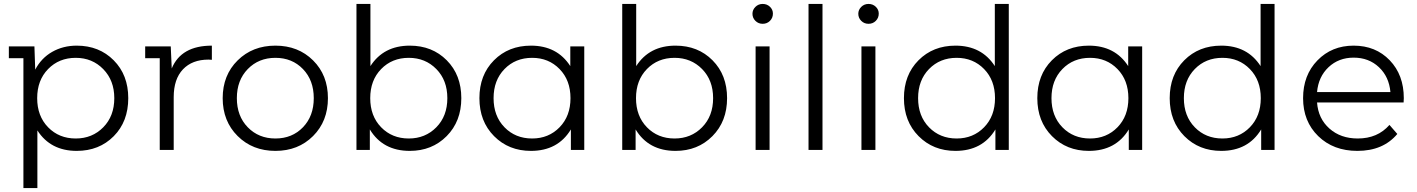

<svg xmlns="http://www.w3.org/2000/svg" viewBox="-20 -762 7202 976"><path d="M370 -530Q484 -530 558 -455.5Q632 -381 632 -263Q632 -144 558 -69.5Q484 5 370 5Q237 5 170 -99V194H99V-466H25V-526H155L159 -408Q190 -467 245.5 -498.5Q301 -530 370 -530ZM365 -58Q449 -58 505 -115Q561 -172 561 -263Q561 -353 505 -410.5Q449 -468 365 -468Q280 -468 224.5 -411Q169 -354 169 -263Q169 -172 224.5 -115Q280 -58 365 -58Z M853 -414Q901 -530 1057 -530V-458Q1054 -458 1048 -458.5Q1042 -459 1040 -459Q957 -459 910 -409.5Q863 -360 863 -268V0H792V-466H718V-526H848Z M1571.5 -70.5Q1496 5 1380 5Q1264 5 1188 -70.5Q1112 -146 1112 -263Q1112 -380 1188 -455Q1264 -530 1380 -530Q1496 -530 1571.5 -455Q1647 -380 1647 -263Q1647 -146 1571.5 -70.5ZM1239.5 -115Q1295 -58 1380 -58Q1465 -58 1520 -115Q1575 -172 1575 -263Q1575 -354 1520 -411Q1465 -468 1380 -468Q1295 -468 1239.5 -411Q1184 -354 1184 -263Q1184 -172 1239.5 -115Z M2063 -530Q2177 -530 2251 -455.5Q2325 -381 2325 -263Q2325 -145 2250.5 -70Q2176 5 2063 5Q1926 5 1860 -104V0H1792V-742H1863V-426Q1930 -530 2063 -530ZM2058 -58Q2142 -58 2198 -115Q2254 -172 2254 -263Q2254 -354 2198 -411Q2142 -468 2058 -468Q1973 -468 1917.5 -411Q1862 -354 1862 -263Q1862 -172 1917.5 -115Q1973 -58 2058 -58Z M2879 -526H2950V0H2882V-104Q2816 5 2679 5Q2566 5 2491.5 -70Q2417 -145 2417 -263Q2417 -381 2491 -455.5Q2565 -530 2679 -530Q2812 -530 2879 -426ZM2685 -58Q2769 -58 2824.5 -115Q2880 -172 2880 -263Q2880 -354 2824.5 -411Q2769 -468 2685 -468Q2600 -468 2544.5 -411Q2489 -354 2489 -263Q2489 -172 2544.5 -115Q2600 -58 2685 -58Z M3414 -530Q3528 -530 3602 -455.5Q3676 -381 3676 -263Q3676 -145 3601.5 -70Q3527 5 3414 5Q3277 5 3211 -104V0H3143V-742H3214V-426Q3281 -530 3414 -530ZM3409 -58Q3493 -58 3549 -115Q3605 -172 3605 -263Q3605 -354 3549 -411Q3493 -468 3409 -468Q3324 -468 3268.5 -411Q3213 -354 3213 -263Q3213 -172 3268.5 -115Q3324 -58 3409 -58Z M3805 -692Q3805 -712 3820 -727Q3835 -742 3857 -742Q3879 -742 3894 -727.5Q3909 -713 3909 -693Q3909 -671 3894 -656Q3879 -641 3857 -641Q3835 -641 3820 -656Q3805 -671 3805 -692ZM3821 0V-526H3892V0Z M4090 0V-742H4161V0Z M4343 -692Q4343 -712 4358 -727Q4373 -742 4395 -742Q4417 -742 4432 -727.5Q4447 -713 4447 -693Q4447 -671 4432 -656Q4417 -641 4395 -641Q4373 -641 4358 -656Q4343 -671 4343 -692ZM4359 0V-526H4430V0Z M5037 -742H5108V0H5040V-104Q4974 5 4837 5Q4724 5 4649.5 -70Q4575 -145 4575 -263Q4575 -381 4649 -455.5Q4723 -530 4837 -530Q4970 -530 5037 -426ZM4843 -58Q4927 -58 4982.5 -115Q5038 -172 5038 -263Q5038 -354 4982.5 -411Q4927 -468 4843 -468Q4758 -468 4702.5 -411Q4647 -354 4647 -263Q4647 -172 4702.5 -115Q4758 -58 4843 -58Z M5715 -526H5786V0H5718V-104Q5652 5 5515 5Q5402 5 5327.5 -70Q5253 -145 5253 -263Q5253 -381 5327 -455.5Q5401 -530 5515 -530Q5648 -530 5715 -426ZM5521 -58Q5605 -58 5660.5 -115Q5716 -172 5716 -263Q5716 -354 5660.5 -411Q5605 -468 5521 -468Q5436 -468 5380.5 -411Q5325 -354 5325 -263Q5325 -172 5380.5 -115Q5436 -58 5521 -58Z M6388 -742H6459V0H6391V-104Q6325 5 6188 5Q6075 5 6000.5 -70Q5926 -145 5926 -263Q5926 -381 6000 -455.5Q6074 -530 6188 -530Q6321 -530 6388 -426ZM6194 -58Q6278 -58 6333.5 -115Q6389 -172 6389 -263Q6389 -354 6333.5 -411Q6278 -468 6194 -468Q6109 -468 6053.5 -411Q5998 -354 5998 -263Q5998 -172 6053.5 -115Q6109 -58 6194 -58Z M7116 -263Q7116 -260 7115.5 -252.5Q7115 -245 7115 -241H6675Q6681 -159 6738 -108.5Q6795 -58 6882 -58Q6983 -58 7043 -127L7083 -81Q7011 5 6880 5Q6758 5 6681 -70Q6604 -145 6604 -263Q6604 -380 6677 -455Q6750 -530 6861 -530Q6973 -530 7044.5 -455.5Q7116 -381 7116 -263ZM6861 -469Q6785 -469 6733.5 -420.5Q6682 -372 6675 -294H7048Q7041 -372 6989.5 -420.5Q6938 -469 6861 -469Z"/></svg>

Font: mBank
Style: Regular
Weight: 400
Designer: Julieta Ulanovsky
Foundry: Julieta Ulanovsky
Version: Version 7.200;PS 007.200;hotconv 1.0.88;makeotf.lib2.5.64775